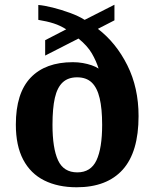

<svg xmlns="http://www.w3.org/2000/svg" viewBox="-20 -782 653 812"><path d="M304 10Q225 10 167 -19Q109 -48 78 -107Q47 -166 47 -255Q47 -388 109.5 -453.5Q172 -519 288 -519Q310 -519 330 -515.5Q350 -512 367.5 -506Q385 -500 397 -492Q387 -524 368.5 -556Q350 -588 312 -619L171 -547V-612L260 -658Q235 -674 207 -683Q179 -692 142 -698V-761Q167 -759 203 -750Q239 -741 276 -727.5Q313 -714 338 -698L464 -762V-696L394 -660Q471 -601 518.5 -506Q566 -411 566 -291Q566 -139 499 -64.5Q432 10 304 10ZM307 -53Q364 -53 388 -104Q412 -155 412 -254Q412 -322 401.5 -366.5Q391 -411 368 -433Q345 -455 306 -455Q268 -455 245 -433.5Q222 -412 212 -368Q202 -324 202 -254Q202 -155 225.5 -104Q249 -53 307 -53Z"/></svg>

Font: Noto Serif Kannada
Style: Bold
Weight: 700
Version: Version 2.003